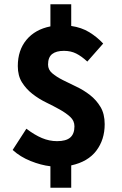

<svg xmlns="http://www.w3.org/2000/svg" viewBox="-20 -765 568 895"><path d="M215 110V10Q171 5 122.5 -14.5Q74 -34 39 -66L103 -165Q141 -136 175.5 -121.5Q210 -107 246 -107Q288 -107 307.5 -124Q327 -141 327 -176Q327 -202 307.5 -220Q288 -238 258.5 -254.5Q229 -271 195 -287.5Q161 -304 131.5 -327Q102 -350 82.5 -381Q63 -412 63 -457Q63 -531 103.5 -579.5Q144 -628 215 -642V-745H312V-644Q360 -637 396 -615Q432 -593 461 -562L387 -478Q360 -503 335 -515.5Q310 -528 278 -528Q242 -528 223 -513Q204 -498 204 -464Q204 -440 223.5 -423.5Q243 -407 272.5 -392Q302 -377 336 -361Q370 -345 399.5 -322Q429 -299 448.5 -266.5Q468 -234 468 -186Q468 -114 429 -62.5Q390 -11 312 6V110Z"/></svg>

Font: TypoPRO Source Sans Pro
Style: Bold
Weight: 700
Designer: Paul D. Hunt
Foundry: Adobe Systems Incorporated
Version: Version 2.020;PS 2.000;hotconv 1.0.86;makeotf.lib2.5.63406